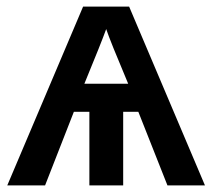

<svg xmlns="http://www.w3.org/2000/svg" viewBox="-20 -560 642 580"><path d="M485.8 0 397.9 -222.2H352.1V0H250V-222.2H203.1L116.2 0H2L231 -540H370.1L599.1 0ZM234.9 -307.1H367.2Q312.5 -437 300.8 -472.2Q286.6 -432.6 234.9 -307.1Z"/></svg>

Font: Open Sans Semibold
Style: Regular
Weight: 600
Foundry: Ascender Corporation
Version: Version 1.10; ttfautohint (v1.5.65-e2d9)